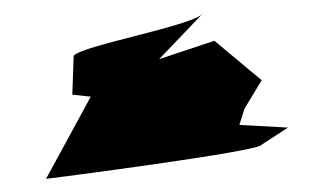

<svg xmlns="http://www.w3.org/2000/svg" viewBox="-20 -316 508 292"><path d="M50 -44C52 -44 378 -86 378 -96L418 -122L344 -126L352 -151L378 -194L306 -254L222 -226L287 -294C264 -275 102 -246 92 -231L90 -172L118 -169C116 -165 50 -44 50 -44ZM287 -294C288 -295 289 -295 289 -296C289 -296 287 -294 287 -294Z"/></svg>

Font: Getaway
Style: Regular
Weight: 400
Version: Version 0.1